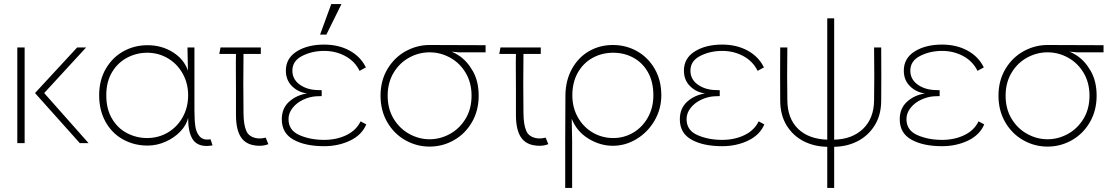

<svg xmlns="http://www.w3.org/2000/svg" viewBox="-20 -703 5480 943"><path d="M101 -470V0H65V-470ZM359 -470H403L197 -246L415 0H372L152 -246Z M904 -235Q904 -294 877 -342Q850 -390 804 -417Q758 -444 703 -444Q651 -444 605 -420Q559 -396 530.5 -349Q502 -302 502 -235Q502 -167 530.5 -119.5Q559 -72 605 -48.5Q651 -25 703 -25Q758 -25 804 -52Q850 -79 877 -127Q904 -175 904 -235ZM705 -481Q774 -481 829 -446.5Q884 -412 903 -356L901 -458V-470H935V-161Q935 -113 939.5 -82Q944 -51 961.5 -32Q979 -13 1014 -19L1024 11Q1017 12 1010 13Q1003 14 996 14Q946 14 925 -21Q904 -56 904 -124Q896 -89 866 -57.5Q836 -26 793 -7Q750 12 705 12Q639 12 584.5 -18Q530 -48 498.5 -104.5Q467 -161 467 -235Q467 -309 499.5 -365Q532 -421 586 -451Q640 -481 705 -481Z M1139 -138V-264Q1139 -310 1138.5 -352.5Q1138 -395 1139 -438H1057L1063 -470H1261V-438H1176Q1174 -294 1176 -149Q1176 -90 1190.5 -58.5Q1205 -27 1250 -23Q1265 -22 1285 -27L1298 5Q1278 13 1256 13Q1195 13 1167 -24Q1139 -61 1139 -138Z M1572 15Q1479 15 1421.5 -17Q1364 -49 1364 -117Q1364 -171 1400 -203.5Q1436 -236 1488 -244Q1444 -250 1414 -280Q1384 -310 1384 -356Q1384 -417 1437.5 -450.5Q1491 -484 1572 -484Q1643 -484 1697 -454.5Q1751 -425 1777 -372L1746 -355Q1723 -402 1676 -427.5Q1629 -453 1572 -453Q1513 -453 1464.5 -428.5Q1416 -404 1416 -356Q1416 -315 1449.5 -289.5Q1483 -264 1532 -261Q1543 -260 1560 -260V-231Q1543 -231 1532 -230Q1501 -228 1469.5 -213.5Q1438 -199 1417.5 -173.5Q1397 -148 1397 -118Q1397 -63 1450.5 -39.5Q1504 -16 1572 -16Q1633 -16 1681.5 -39.5Q1730 -63 1751 -107L1779 -92Q1757 -40 1699.5 -12.5Q1642 15 1572 15ZM1657 -683 1583 -533H1552L1607 -683Z M1884 -233Q1884 -168 1913.5 -119.5Q1943 -71 1990.5 -45Q2038 -19 2090 -19Q2142 -19 2189.5 -45Q2237 -71 2266.5 -119.5Q2296 -168 2296 -233Q2296 -297 2267 -345.5Q2238 -394 2190.5 -420Q2143 -446 2090 -446Q2037 -446 1989.5 -420Q1942 -394 1913 -345.5Q1884 -297 1884 -233ZM2090 -482Q2288 -482 2365 -481V-446H2234L2159 -453L2156 -462Q2192 -457 2232.5 -431Q2273 -405 2302 -354.5Q2331 -304 2331 -233Q2331 -160 2298 -103Q2265 -46 2209.5 -14.5Q2154 17 2090 17Q2026 17 1970.5 -14.5Q1915 -46 1882 -103Q1849 -160 1849 -233Q1849 -307 1883 -364Q1917 -421 1972.5 -451.5Q2028 -482 2090 -482Z M2514 -138V-264Q2514 -310 2513.5 -352.5Q2513 -395 2514 -438H2432L2438 -470H2636V-438H2551Q2549 -294 2551 -149Q2551 -90 2565.5 -58.5Q2580 -27 2625 -23Q2640 -22 2660 -27L2673 5Q2653 13 2631 13Q2570 13 2542 -24Q2514 -61 2514 -138Z M3189 -235Q3189 -301 3162.5 -348Q3136 -395 3091 -419.5Q3046 -444 2992 -444Q2936 -444 2890 -418.5Q2844 -393 2817.5 -345.5Q2791 -298 2791 -235Q2791 -175 2818 -127Q2845 -79 2891 -52Q2937 -25 2992 -25Q3045 -25 3090 -51.5Q3135 -78 3162 -126Q3189 -174 3189 -235ZM3228 -235Q3228 -168 3195 -111Q3162 -54 3107 -20.5Q3052 13 2990 13Q2927 13 2869.5 -22.5Q2812 -58 2788 -120L2790 -8V220H2756V-8Q2756 -159 2757 -235Q2758 -309 2789.5 -365.5Q2821 -422 2873.5 -452Q2926 -482 2990 -482Q3055 -482 3109 -451.5Q3163 -421 3195.5 -365Q3228 -309 3228 -235Z M3527 15Q3434 15 3376.5 -17Q3319 -49 3319 -117Q3319 -171 3355 -203.5Q3391 -236 3443 -244Q3399 -250 3369 -280Q3339 -310 3339 -356Q3339 -417 3392.5 -450.5Q3446 -484 3527 -484Q3598 -484 3652 -454.5Q3706 -425 3732 -372L3701 -355Q3678 -402 3631 -427.5Q3584 -453 3527 -453Q3468 -453 3419.5 -428.5Q3371 -404 3371 -356Q3371 -315 3404.5 -289.5Q3438 -264 3487 -261Q3498 -260 3515 -260V-231Q3498 -231 3487 -230Q3456 -228 3424.5 -213.5Q3393 -199 3372.5 -173.5Q3352 -148 3352 -118Q3352 -63 3405.5 -39.5Q3459 -16 3527 -16Q3588 -16 3636.5 -39.5Q3685 -63 3706 -107L3734 -92Q3712 -40 3654.5 -12.5Q3597 15 3527 15Z M3847 -210Q3848 -120 3900 -70Q3952 -20 4043 -17V-613H4077V-17Q4165 -19 4218.5 -70Q4272 -121 4273 -210Q4274 -276 4274 -331.5Q4274 -387 4273 -470H4308Q4309 -324 4308 -210Q4308 -139 4276.5 -88Q4245 -37 4193 -10Q4141 17 4077 18V220H4043V18Q3979 17 3927 -9.5Q3875 -36 3843.5 -87Q3812 -138 3812 -210Q3811 -324 3812 -470H3847Q3846 -387 3846 -331.5Q3846 -276 3847 -210Z M4607 15Q4514 15 4456.5 -17Q4399 -49 4399 -117Q4399 -171 4435 -203.5Q4471 -236 4523 -244Q4479 -250 4449 -280Q4419 -310 4419 -356Q4419 -417 4472.5 -450.5Q4526 -484 4607 -484Q4678 -484 4732 -454.5Q4786 -425 4812 -372L4781 -355Q4758 -402 4711 -427.5Q4664 -453 4607 -453Q4548 -453 4499.5 -428.5Q4451 -404 4451 -356Q4451 -315 4484.5 -289.5Q4518 -264 4567 -261Q4578 -260 4595 -260V-231Q4578 -231 4567 -230Q4536 -228 4504.5 -213.5Q4473 -199 4452.5 -173.5Q4432 -148 4432 -118Q4432 -63 4485.5 -39.5Q4539 -16 4607 -16Q4668 -16 4716.5 -39.5Q4765 -63 4786 -107L4814 -92Q4792 -40 4734.5 -12.5Q4677 15 4607 15Z M4919 -233Q4919 -168 4948.5 -119.5Q4978 -71 5025.5 -45Q5073 -19 5125 -19Q5177 -19 5224.5 -45Q5272 -71 5301.5 -119.5Q5331 -168 5331 -233Q5331 -297 5302 -345.5Q5273 -394 5225.5 -420Q5178 -446 5125 -446Q5072 -446 5024.5 -420Q4977 -394 4948 -345.5Q4919 -297 4919 -233ZM5125 -482Q5323 -482 5400 -481V-446H5269L5194 -453L5191 -462Q5227 -457 5267.5 -431Q5308 -405 5337 -354.5Q5366 -304 5366 -233Q5366 -160 5333 -103Q5300 -46 5244.5 -14.5Q5189 17 5125 17Q5061 17 5005.5 -14.5Q4950 -46 4917 -103Q4884 -160 4884 -233Q4884 -307 4918 -364Q4952 -421 5007.5 -451.5Q5063 -482 5125 -482Z"/></svg>

Font: Kreadon
Style: Regular
Weight: 400
Designer: kohakuno
Foundry: StudioGnu
Version: Version 1.000;Glyphs 3.1.2 (3151)